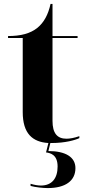

<svg xmlns="http://www.w3.org/2000/svg" viewBox="-20 -720 445 980"><path d="M243 10C313 10 364 -5 385 -15V-25C359 -16 337 -12 319 -12C272 -12 248 -40 248 -103V-526H376V-536H248V-700H238C226 -645 204 -605 171 -578C135 -549 86 -536 21 -536V-526H96V-148C96 -38 146 5 227 10L215 58C238 61 274 70 274 130C274 190 245 227 189 227C173 227 156 224 136 218V229C160 236 202 240 223 240C314 240 365 203 365 138C365 82 315 51 227 51L237 10C239 10 241 10 243 10Z"/></svg>

Font: Noto Serif Display
Style: Bold
Weight: 700
Designer: Monotype Design Team
Foundry: Monotype Imaging Inc.
Version: Version 2.009